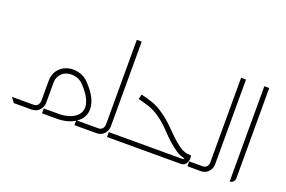

<svg xmlns="http://www.w3.org/2000/svg" viewBox="-84 -902 1756 1180"><g transform="rotate(20 793.5 -312.0)"><path d="M460 0V-32H527V0ZM82 0V-32H176Q200 -32 208.5 -43.5Q217 -55 218 -70V-201Q218 -227 226.5 -248.5Q235 -270 251 -285Q275 -309 309 -316Q343 -323 378.5 -313Q414 -303 440 -275Q480 -233 498.5 -195.5Q517 -158 517 -125Q517 -94 502.5 -70.5Q488 -47 463.5 -31Q439 -15 408.5 -7.5Q378 0 346 0H248V-32H346Q386 -32 417.5 -43.5Q449 -55 467 -76Q485 -97 485 -125Q485 -149 469.5 -181Q454 -213 416 -253Q396 -275 369 -282Q342 -289 316.5 -284Q291 -279 274 -262Q264 -252 257 -236.5Q250 -221 250 -201V-70Q250 -54 242 -38Q234 -22 218 -11Q202 0 176 0ZM64 0 40 -32H82L106 0Z M517 0V-32H604Q622 -32 631.5 -43.5Q641 -55 641 -70V-624H673V-70Q673 -53 665 -37Q657 -21 641.5 -10.5Q626 0 604 0Z M673 0V-32H1156Q1158 -32 1160.5 -34Q1163 -36 1165 -40Q1134 -45 1108.5 -62.5Q1083 -80 1061 -99Q1028 -128 994 -164.5Q960 -201 922 -227Q883 -255 845 -267Q807 -279 776 -286L784 -318Q815 -311 856 -297.5Q897 -284 940 -253Q981 -224 1016.5 -187.5Q1052 -151 1083 -123Q1103 -106 1119.5 -94Q1136 -82 1155 -76Q1174 -70 1198 -70L1199 -55Q1200 -46 1197.5 -36.5Q1195 -27 1190 -18.5Q1185 -10 1176.5 -5Q1168 0 1156 0Z M1199 0V-32H1286Q1304 -32 1313.5 -43.5Q1323 -55 1323 -70V-624H1355V-70Q1355 -53 1347 -37Q1339 -21 1323.5 -10.5Q1308 0 1286 0Z M1475 -1V-624H1507V-33Q1507 -26 1503.5 -18.5Q1500 -11 1493 -6Q1486 -1 1475 -1Z"/></g></svg>

Font: Mada ExtraLight
Style: Regular
Weight: 250
Designer: Khaled Hosny
Version: Version 1.5